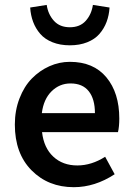

<svg xmlns="http://www.w3.org/2000/svg" viewBox="-20 -757 547 789"><path d="M283.2 12.2Q178.2 12.2 109.6 -57.1Q41 -126.5 41 -245.1Q41 -303.2 60.1 -352.5Q79.1 -401.9 110.8 -434.3Q142.6 -466.8 183.1 -484.9Q223.6 -502.9 267.1 -502.9Q364.3 -502.9 417.2 -439.2Q470.2 -375.5 470.2 -270Q470.2 -236.3 464.8 -213.9H152.8Q160.2 -149.4 199 -113.3Q237.8 -77.1 297.9 -77.1Q356 -77.1 412.1 -112.8L451.2 -41Q370.1 12.2 283.2 12.2ZM151.9 -292H370.1Q370.1 -350.1 344.7 -382.1Q319.3 -414.1 270 -414.1Q224.6 -414.1 191.9 -381.8Q159.2 -349.6 151.9 -292ZM104 -726.1 171.9 -736.8Q177.7 -697.8 201.7 -671.4Q225.6 -645 267.1 -645Q308.6 -645 332.3 -671.4Q356 -697.8 361.8 -736.8L430.2 -726.1Q428.2 -694.3 418 -667Q407.7 -639.6 388.7 -617.7Q369.6 -595.7 338.4 -583.3Q307.1 -570.8 267.1 -570.8Q227.1 -570.8 195.8 -583.3Q164.6 -595.7 145.5 -617.7Q126.5 -639.6 116.2 -667Q106 -694.3 104 -726.1Z"/></svg>

Font: Toshiba Sans Medium
Style: Regular
Weight: 500
Designer: Paul D. Hunt
Foundry: Toshiba Corporation
Version: Version 2.020;PS 2.0;hotconv 1.0.86;makeotf.lib2.5.63406